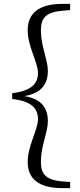

<svg xmlns="http://www.w3.org/2000/svg" viewBox="-20 -798 414 991"><path d="M43 -287C143 -276 176 -238 176 -183C176 -127 123 -47 123 38C123 126 181 173 302 173H342V141L307 139C219 132 191 103 191 37C191 -44 227 -115 227 -172C227 -236 198 -288 105 -302C198 -317 227 -368 227 -433C227 -489 191 -560 191 -641C191 -708 219 -736 307 -743L342 -746V-778H302C181 -778 123 -730 123 -642C123 -556 176 -478 176 -421C176 -367 143 -329 43 -317Z"/></svg>

Font: Noto Serif CJK TC
Style: Regular
Weight: 400
Designer: Ryoko NISHIZUKA 西塚涼子 (kana & ideographs); Frank Grießhammer (Latin, Greek & Cyrillic); Wenlong ZHANG 张文龙 (bopomofo); San
Foundry: Adobe
Version: Version 2.001;hotconv 1.1.0;makeotfexe 2.6.0